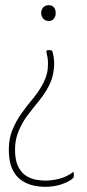

<svg xmlns="http://www.w3.org/2000/svg" viewBox="-20 -527 336 741"><path d="M154 194Q132 194 107.5 188.5Q83 183 61.5 168Q40 153 27 124.5Q14 96 14 50Q14 8 28.5 -27Q43 -62 64 -91Q85 -120 105.5 -144.5Q126 -169 138 -190Q161 -228 164 -259.5Q167 -291 162.5 -310Q158 -329 159 -330Q161 -333 164.5 -333.5Q168 -334 172.5 -333.5Q177 -333 181 -332Q181 -332 184.5 -320Q188 -308 189 -287Q190 -266 184 -238Q178 -210 159 -178Q145 -155 125 -131Q105 -107 85 -80Q65 -53 51.5 -20.5Q38 12 38 51Q38 93 51 117.5Q64 142 83 153Q102 164 121.5 167Q141 170 153 170Q184 170 212 162Q240 154 264 136Q264 136 264.5 140Q265 144 265 154Q265 160 250 169.5Q235 179 210 186.5Q185 194 154 194ZM168 -446Q155 -446 147 -455Q139 -464 139 -476Q139 -490 147 -498.5Q155 -507 168 -507Q181 -507 188 -498.5Q195 -490 195 -476Q195 -464 188 -455Q181 -446 168 -446Z"/></svg>

Font: Yanone Kaffeesatz ExtraLight
Style: Regular
Weight: 200
Designer: Yanone (Cyrillic: Daniel Pouzeot, Huerta Tipografica, and Cyreal)
Foundry: Yanone
Version: Version 2.003